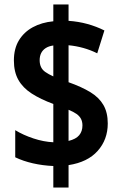

<svg xmlns="http://www.w3.org/2000/svg" viewBox="-20 -779 541 857"><path d="M218 -38Q171 -40 127 -50Q83 -60 48 -77V-198Q84 -176 129.5 -161Q175 -146 218 -144V-315Q161 -336 121.5 -361.5Q82 -387 62 -422.5Q42 -458 42 -509Q42 -562 64.5 -599Q87 -636 126.5 -657.5Q166 -679 218 -684V-759H286V-686Q330 -683 370 -672Q410 -661 446 -643L414 -541Q384 -556 351.5 -565Q319 -574 286 -577V-412Q345 -391 383.5 -367.5Q422 -344 441.5 -310.5Q461 -277 461 -228Q461 -156 416 -105.5Q371 -55 286 -42V58H218ZM286 -150Q319 -158 333.5 -175.5Q348 -193 348 -219Q348 -236 341.5 -248.5Q335 -261 321.5 -270.5Q308 -280 286 -289ZM218 -576Q197 -573 183.5 -564Q170 -555 163.5 -541.5Q157 -528 157 -510Q157 -493 163 -480Q169 -467 182.5 -457.5Q196 -448 218 -438Z"/></svg>

Font: Noto Sans Khmer Condensed
Style: Bold
Weight: 700
Width: 3
Designer: Danh Hong and the Monotype Design Team
Foundry: Monotype Imaging Inc.
Version: Version 2.004